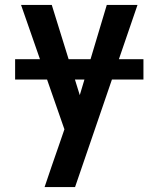

<svg xmlns="http://www.w3.org/2000/svg" viewBox="-20 -540 640 775"><path d="M160 215Q174 173 188.5 131Q203 89 218 46L240 -18L65 -520H189L302 -156L411 -520H535L283 215ZM559 -219H41V-301H559Z"/></svg>

Font: Iosevka Custom Extended
Style: Bold
Weight: 700
Width: 7
Monospace: yes
Designer: Belleve Invis
Foundry: Belleve Invis
Version: Version 11.2.4; ttfautohint (v1.8.4)